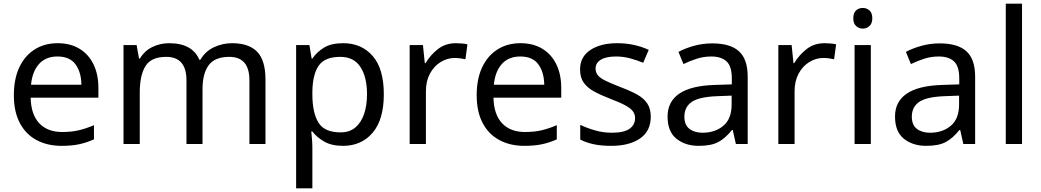

<svg xmlns="http://www.w3.org/2000/svg" viewBox="-20 -780 5641 1040"><path d="M292 -546Q361 -546 410.5 -516Q460 -486 486.5 -431.5Q513 -377 513 -304V-251H146Q148 -160 192.5 -112.5Q237 -65 317 -65Q368 -65 407.5 -74.5Q447 -84 489 -102V-25Q448 -7 408 1.5Q368 10 313 10Q237 10 178.5 -21Q120 -52 87.5 -113.5Q55 -175 55 -264Q55 -352 84.5 -415Q114 -478 167.5 -512Q221 -546 292 -546ZM291 -474Q228 -474 191.5 -433.5Q155 -393 148 -321H421Q420 -389 389 -431.5Q358 -474 291 -474Z M1237 -546Q1328 -546 1373 -499.5Q1418 -453 1418 -349V0H1331V-345Q1331 -472 1222 -472Q1144 -472 1110.5 -427Q1077 -382 1077 -296V0H990V-345Q990 -472 880 -472Q799 -472 768 -422Q737 -372 737 -278V0H649V-536H720L733 -463H738Q763 -505 805.5 -525.5Q848 -546 896 -546Q1022 -546 1060 -456H1065Q1092 -502 1138.5 -524Q1185 -546 1237 -546Z M1839 -546Q1938 -546 1998.5 -477Q2059 -408 2059 -269Q2059 -132 1998.5 -61Q1938 10 1838 10Q1776 10 1735.5 -13.5Q1695 -37 1672 -68H1666Q1668 -51 1670 -25Q1672 1 1672 20V240H1584V-536H1656L1668 -463H1672Q1696 -498 1735 -522Q1774 -546 1839 -546ZM1823 -472Q1741 -472 1707.5 -426Q1674 -380 1672 -286V-269Q1672 -170 1704.5 -116.5Q1737 -63 1825 -63Q1874 -63 1905.5 -90Q1937 -117 1952.5 -163.5Q1968 -210 1968 -270Q1968 -362 1932.5 -417Q1897 -472 1823 -472Z M2449 -546Q2464 -546 2481.5 -544.5Q2499 -543 2512 -540L2501 -459Q2488 -462 2472.5 -464Q2457 -466 2443 -466Q2402 -466 2366 -443.5Q2330 -421 2308.5 -380.5Q2287 -340 2287 -286V0H2199V-536H2271L2281 -438H2285Q2311 -482 2352 -514Q2393 -546 2449 -546Z M2799 -546Q2868 -546 2917.5 -516Q2967 -486 2993.5 -431.5Q3020 -377 3020 -304V-251H2653Q2655 -160 2699.5 -112.5Q2744 -65 2824 -65Q2875 -65 2914.5 -74.5Q2954 -84 2996 -102V-25Q2955 -7 2915 1.5Q2875 10 2820 10Q2744 10 2685.5 -21Q2627 -52 2594.5 -113.5Q2562 -175 2562 -264Q2562 -352 2591.5 -415Q2621 -478 2674.5 -512Q2728 -546 2799 -546ZM2798 -474Q2735 -474 2698.5 -433.5Q2662 -393 2655 -321H2928Q2927 -389 2896 -431.5Q2865 -474 2798 -474Z M3505 -148Q3505 -70 3447 -30Q3389 10 3291 10Q3235 10 3194.5 1Q3154 -8 3123 -24V-104Q3155 -88 3200.5 -74.5Q3246 -61 3293 -61Q3360 -61 3390 -82.5Q3420 -104 3420 -140Q3420 -160 3409 -176Q3398 -192 3369.5 -208Q3341 -224 3288 -244Q3236 -264 3199 -284Q3162 -304 3142 -332Q3122 -360 3122 -404Q3122 -472 3177.5 -509Q3233 -546 3323 -546Q3372 -546 3414.5 -536.5Q3457 -527 3494 -510L3464 -440Q3430 -454 3393 -464Q3356 -474 3317 -474Q3263 -474 3234.5 -456.5Q3206 -439 3206 -409Q3206 -387 3219 -371.5Q3232 -356 3262.5 -341.5Q3293 -327 3344 -307Q3395 -288 3431 -268Q3467 -248 3486 -219.5Q3505 -191 3505 -148Z M3838 -545Q3936 -545 3983 -502Q4030 -459 4030 -365V0H3966L3949 -76H3945Q3910 -32 3871.5 -11Q3833 10 3765 10Q3692 10 3644 -28.5Q3596 -67 3596 -149Q3596 -229 3659 -272.5Q3722 -316 3853 -320L3944 -323V-355Q3944 -422 3915 -448Q3886 -474 3833 -474Q3791 -474 3753 -461.5Q3715 -449 3682 -433L3655 -499Q3690 -518 3738 -531.5Q3786 -545 3838 -545ZM3864 -259Q3764 -255 3725.5 -227Q3687 -199 3687 -148Q3687 -103 3714.5 -82Q3742 -61 3785 -61Q3853 -61 3898 -98.5Q3943 -136 3943 -214V-262Z M4446 -546Q4461 -546 4478.5 -544.5Q4496 -543 4509 -540L4498 -459Q4485 -462 4469.5 -464Q4454 -466 4440 -466Q4399 -466 4363 -443.5Q4327 -421 4305.5 -380.5Q4284 -340 4284 -286V0H4196V-536H4268L4278 -438H4282Q4308 -482 4349 -514Q4390 -546 4446 -546Z M4654 -737Q4674 -737 4689.5 -723.5Q4705 -710 4705 -681Q4705 -653 4689.5 -639Q4674 -625 4654 -625Q4632 -625 4617 -639Q4602 -653 4602 -681Q4602 -710 4617 -723.5Q4632 -737 4654 -737ZM4697 -536V0H4609V-536Z M5070 -545Q5168 -545 5215 -502Q5262 -459 5262 -365V0H5198L5181 -76H5177Q5142 -32 5103.5 -11Q5065 10 4997 10Q4924 10 4876 -28.5Q4828 -67 4828 -149Q4828 -229 4891 -272.5Q4954 -316 5085 -320L5176 -323V-355Q5176 -422 5147 -448Q5118 -474 5065 -474Q5023 -474 4985 -461.5Q4947 -449 4914 -433L4887 -499Q4922 -518 4970 -531.5Q5018 -545 5070 -545ZM5096 -259Q4996 -255 4957.5 -227Q4919 -199 4919 -148Q4919 -103 4946.5 -82Q4974 -61 5017 -61Q5085 -61 5130 -98.5Q5175 -136 5175 -214V-262Z M5516 0H5428V-760H5516Z"/></svg>

Font: Noto Sans Avestan
Style: Regular
Weight: 400
Designer: Monotype Design Team
Foundry: Monotype Imaging Inc.
Version: Version 2.003; ttfautohint (v1.8.4.7-5d5b)